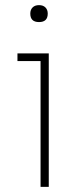

<svg xmlns="http://www.w3.org/2000/svg" viewBox="-20 -728 320 748"><path d="M98 -675Q98 -690 107 -699Q116 -708 132 -708Q148 -708 157 -699Q166 -690 166 -675Q166 -642 132 -642Q98 -642 98 -675ZM138 0V-490H48V-520H170V0Z"/></svg>

Font: Sora Thin
Style: Regular
Weight: 32
Designer: Jonathan Barnbrook, Julián Moncada
Foundry: Barnbrook Fonts
Version: Version 2.000